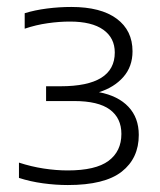

<svg xmlns="http://www.w3.org/2000/svg" viewBox="-20 -458 460 552"><path d="M175 74Q140 74 103.5 69Q67 64 34.5 53.5V9.5Q69.5 21 105.5 26.5Q141.5 32 174.5 32Q255 32 292 4.5Q329 -23 329 -73Q329 -118.5 295.8 -143Q262.5 -167.5 193 -167.5H112.5V-210H154Q310 -210 310 -307Q310 -349 277 -372.5Q244 -396 181 -396Q150 -396 116.8 -391.2Q83.5 -386.5 51 -375.5V-420Q80 -429 115 -433.5Q150 -438 185 -438Q270 -438 315.5 -404.2Q361 -370.5 361 -310.5Q361 -266.5 334.5 -236.5Q308 -206.5 264.5 -193Q319.5 -182.5 349.2 -151Q379 -119.5 379 -70Q379 -3 330 35.5Q281 74 175 74Z"/></svg>

Font: Encode Sans Expanded Light
Style: Regular
Weight: 300
Width: 7
Designer: Multiple Designers
Foundry: Impallari Type
Version: Version 3.000; ttfautohint (v1.8.3) -l 8 -r 50 -G 200 -x 14 